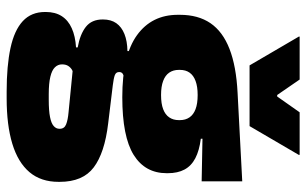

<svg xmlns="http://www.w3.org/2000/svg" viewBox="-192 -536 920 577"><g transform="rotate(90 268.5 -248.0)"><path d="M272.5 -155Q147.5 -155 86.2 -199.2Q25 -243.5 25 -322V-328Q25 -383 50.2 -420Q75.5 -457 127.5 -477.2Q179.5 -497.5 259.5 -501.5L525.5 -515.5V-393.5L397.5 -396V-391Q433 -386.5 456 -374.5Q479 -362.5 490 -342Q501 -321.5 501 -291.5V-288.5Q501 -223.5 446 -189.2Q391 -155 272.5 -155ZM263.5 66H280Q313 66 332 62.2Q351 58.5 359.2 51.2Q367.5 44 367.5 34V33Q367.5 19 354.2 13.8Q341 8.5 318 6.5L171 -8L208.5 -10.5Q198 -8.5 190.2 -3.8Q182.5 1 178.2 8.2Q174 15.5 174 25.5V26.5Q174 38.5 182.8 47.5Q191.5 56.5 211.2 61.2Q231 66 263.5 66ZM255.5 192.5Q178.5 192.5 125 181Q71.5 169.5 44 144Q16.5 118.5 16.5 77V75Q16.5 46.5 29 27Q41.5 7.5 65.5 -3.2Q89.5 -14 123 -16V-21Q83.5 -28 61.2 -45.5Q39 -63 39 -96V-97Q39 -121 50.2 -137Q61.5 -153 82.8 -161.5Q104 -170 134 -170.5V-190L251.5 -160H220Q208 -160 202.5 -156.5Q197 -153 197 -146V-145.5Q197 -136 206.5 -132.5Q216 -129 236.5 -126.5L352 -112.5Q440 -102 483.5 -69.2Q527 -36.5 527 33V36.5Q527 89.5 497.8 124Q468.5 158.5 412.5 175.5Q356.5 192.5 276 192.5ZM266 -271.5Q292 -271.5 308.5 -277.8Q325 -284 333.2 -296Q341.5 -308 341.5 -325V-328Q341.5 -345 333.2 -357Q325 -369 308.5 -375.2Q292 -381.5 266 -381.5Q240.5 -381.5 223.8 -375.2Q207 -369 198.8 -357.2Q190.5 -345.5 190.5 -328V-325Q190.5 -308 198.8 -296Q207 -284 223.8 -277.8Q240.5 -271.5 266 -271.5ZM177 -537.5 90.5 -685.5V-688H219.5L266 -620.5H270.5L318 -688H446V-685.5L359.5 -537.5Z"/></g></svg>

Font: Anek Latin ExtraBold
Style: Regular
Weight: 800
Designer: Yesha Goshar
Foundry: Ek Type
Version: Version 1.003